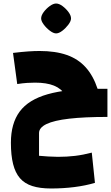

<svg xmlns="http://www.w3.org/2000/svg" viewBox="-20 -775 631 1092"><path d="M270 297Q207 297 163.5 283Q120 269 93.5 238.5Q67 208 54.5 158Q42 108 42 37Q42 -73 92 -140.5Q142 -208 251 -239Q360 -270 535 -270L591 -110Q460 -110 373.5 -100Q287 -90 244.5 -69.5Q202 -49 202 -18V111Q221 113 254 115Q287 117 310 117Q361 117 407 111.5Q453 106 502 93L520 265Q466 281 402.5 289Q339 297 270 297ZM591 -110Q494 -110 436.5 -140Q379 -170 350 -236Q329 -271 287 -288Q245 -305 179 -305Q159 -305 134.5 -303.5Q110 -302 78 -297L54 -474Q104 -480 139.5 -482.5Q175 -485 205 -485Q295 -485 359.5 -462.5Q424 -440 467 -392.5Q510 -345 535 -270H591ZM299 -585Q284 -585 264 -600Q244 -615 229 -635Q214 -655 214 -670Q214 -687 228.5 -706.5Q243 -726 263 -740.5Q283 -755 299 -755Q316 -755 335.5 -740.5Q355 -726 369.5 -706.5Q384 -687 384 -670Q384 -655 369 -635Q354 -615 334.5 -600Q315 -585 299 -585Z"/></svg>

Font: Changa ExtraBold
Style: Regular
Weight: 800
Designer: Eduardo Rodriguez Tunni
Foundry: Eduardo Rodriguez Tunni
Version: Version 3.002; ttfautohint (v1.8.2)